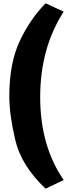

<svg xmlns="http://www.w3.org/2000/svg" viewBox="-20 -908 404 1157"><path d="M363.8 -837.9Q222.2 -618.2 222.2 -323.2Q222.2 -28.3 363.8 176.8L254.9 229Q108.9 91.3 72.5 -62.5Q36.1 -216.3 36.1 -327.6Q36.1 -526.4 98.4 -659.4Q160.6 -792.5 254.9 -888.2Z"/></svg>

Font: AlfaSlabOne-Regular
Style: Regular
Weight: 400
Designer: JM Sole
Foundry: JM Sole
Version: Version 1.001